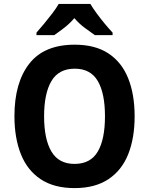

<svg xmlns="http://www.w3.org/2000/svg" viewBox="-20 -954 764 984"><path d="M670 -358Q670 -246 637 -163.5Q604 -81 535.5 -35.5Q467 10 362 10Q257 10 188.5 -35.5Q120 -81 87 -164Q54 -247 54 -359Q54 -530 130 -627.5Q206 -725 363 -725Q468 -725 536 -680Q604 -635 637 -552.5Q670 -470 670 -358ZM206 -358Q206 -241 243.5 -177.5Q281 -114 362 -114Q444 -114 481 -177Q518 -240 518 -358Q518 -476 481 -539Q444 -602 363 -602Q281 -602 243.5 -538.5Q206 -475 206 -358ZM443 -934Q456 -912 475.5 -885.5Q495 -859 516.5 -833Q538 -807 557 -787V-774H466Q443 -790 414 -811.5Q385 -833 361 -861Q337 -833 308.5 -811Q280 -789 258 -774H167V-787Q184 -806 206 -832.5Q228 -859 248.5 -886Q269 -913 281 -934Z"/></svg>

Font: Noto Sans Gujarati UI SemiCondensed
Style: Bold
Weight: 700
Width: 4
Designer: Jelle Bosma - Monotype Design Team, Universal Thirst
Foundry: Monotype Imaging Inc.
Version: Version 2.106; ttfautohint (v1.8.4.7-5d5b)